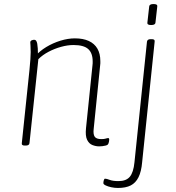

<svg xmlns="http://www.w3.org/2000/svg" viewBox="-20 -719 873 951"><path d="M471 6Q455 6 438 -0.5Q421 -7 411.5 -26.5Q402 -46 406 -84L438 -395Q439 -400 439 -405.5Q439 -411 439 -415Q439 -456 417 -476Q395 -496 344 -496Q315 -496 282.5 -487Q250 -478 220.5 -462.5Q191 -447 170 -426L126 -10Q125 2 107 2H103Q94 2 90.5 -1Q87 -4 88 -10L126 -373Q129 -402 130.5 -425.5Q132 -449 132 -461Q132 -482 131 -494Q130 -506 130 -509Q130 -513 132 -515.5Q134 -518 137.5 -519.5Q141 -521 144 -521.5Q147 -522 150 -522Q161 -522 164.5 -502.5Q168 -483 168 -447Q168 -440 167 -435Q166 -430 164 -425L153 -439Q176 -466 209 -486Q242 -506 279.5 -517.5Q317 -529 351 -529Q392 -529 420 -516Q448 -503 462.5 -478Q477 -453 477 -416Q477 -411 477 -405.5Q477 -400 476 -395L444 -80Q441 -54 449 -42Q457 -30 482 -30Q496 -30 503.5 -32.5Q511 -35 516 -35Q519 -35 520 -33Q521 -31 521 -28Q521 -24 520 -18.5Q519 -13 517.5 -9Q516 -5 514 -3Q511 0 503.5 2Q496 4 487 5Q478 6 471 6ZM564 212Q548 212 531.5 208.5Q515 205 503.5 199.5Q492 194 492 188Q492 185 492.5 181.5Q493 178 494 174.5Q495 171 496.5 168.5Q498 166 500 166Q508 166 523.5 172Q539 178 567 178Q605 178 623 156.5Q641 135 646 85L708 -513Q710 -525 726 -525H732Q740 -525 743.5 -522Q747 -519 746 -513L684 85Q680 131 666 159Q652 187 627.5 199.5Q603 212 564 212ZM729 -595Q718 -595 713.5 -598Q709 -601 710 -607L719 -687Q719 -692 724 -695.5Q729 -699 740 -699Q751 -699 755.5 -696Q760 -693 759 -687L750 -607Q750 -602 745 -598.5Q740 -595 729 -595Z"/></svg>

Font: Asap Thin
Style: Italic
Weight: 250
Italic angle: -6°
Designer: Pablo Cosgaya
Foundry: Omnibus-Type
Version: Version 3.001